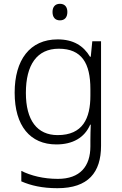

<svg xmlns="http://www.w3.org/2000/svg" viewBox="-20 -749 639 1009"><path d="M295 -729C270 -729 256 -713 256 -686C256 -658 270 -642 295 -642C320 -642 334 -658 334 -686C334 -713 320 -729 295 -729ZM283 -542C137 -542 57 -434 57 -262C57 -87 139 10 276 10C362 10 424 -25 454 -94H457C456 -69 455 -39 455 -11V20C455 125 401 191 284 191C208 191 142 174 92 149V204C142 226 202 240 282 240C444 240 511 157 511 17V-532H465L457 -451H453C419 -508 366 -542 283 -542ZM289 -493C410 -493 455 -416 455 -281V-246C455 -127 415 -39 283 -39C175 -39 116 -117 116 -261C116 -408 174 -493 289 -493Z"/></svg>

Font: Noto Sans Kannada Light
Style: Regular
Weight: 300
Designer: Jelle Bosma - Monotype Design Team
Foundry: Monotype Imaging Inc.
Version: Version 2.005